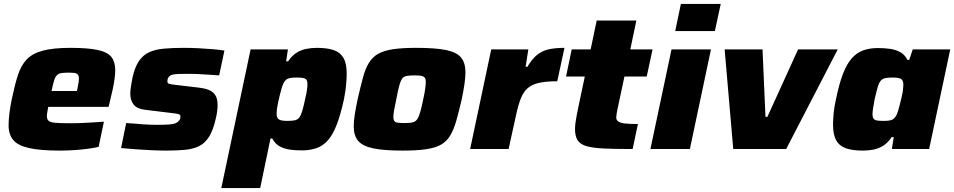

<svg xmlns="http://www.w3.org/2000/svg" viewBox="-20 -763 4885 983"><path d="M287 8Q186 8 128.5 -5Q71 -18 47.5 -46.5Q24 -75 24 -121Q24 -148 28 -181.5Q32 -215 40 -254Q55 -326 71 -376.5Q87 -427 116 -458Q145 -489 198.5 -503.5Q252 -518 340 -518Q431 -518 481 -507Q531 -496 550.5 -471Q570 -446 570 -404Q570 -385 566.5 -359Q563 -333 557 -305.5Q551 -278 545 -254L536 -216H227Q225 -203 222.5 -190Q220 -177 220 -169Q220 -152 229.5 -144Q239 -136 266.5 -134Q294 -132 347 -132Q367 -132 394 -133Q421 -134 452 -136Q483 -138 512 -140L485 -11Q464 -6 431 -1.5Q398 3 360.5 5.5Q323 8 287 8ZM244 -297H374L377 -312Q380 -329 382 -340Q384 -351 384 -360Q384 -374 378.5 -381Q373 -388 361 -389.5Q349 -391 330 -391Q306 -391 292.5 -388.5Q279 -386 270.5 -377Q262 -368 256.5 -349Q251 -330 244 -297Z M832 8Q795 8 753 6Q711 4 671 1Q631 -2 600 -5L626 -133Q648 -132 670 -130Q692 -128 712.5 -126.5Q733 -125 751 -124.5Q769 -124 784 -124Q822 -124 844 -125.5Q866 -127 877.5 -131.5Q889 -136 895 -144Q900 -148 902 -154Q904 -160 904 -166Q904 -176 893.5 -179Q883 -182 853 -185L722 -201Q681 -206 664 -228Q647 -250 647 -284Q647 -300 650.5 -321Q654 -342 658 -364Q670 -419 691 -450Q712 -481 743.5 -495.5Q775 -510 819.5 -514Q864 -518 921 -518Q958 -518 997.5 -516Q1037 -514 1071.5 -511Q1106 -508 1129 -504L1102 -377Q1072 -379 1043 -381Q1014 -383 990.5 -384Q967 -385 953 -385Q920 -385 898.5 -384.5Q877 -384 864.5 -381Q852 -378 845 -370Q841 -366 839 -360Q837 -354 837 -346Q837 -337 845.5 -334Q854 -331 883 -328L1001 -314Q1027 -311 1048 -303Q1069 -295 1081.5 -277Q1094 -259 1094 -225Q1094 -212 1092 -194.5Q1090 -177 1085 -157Q1072 -98 1051 -64Q1030 -30 999.5 -15Q969 0 927.5 4Q886 8 832 8Z M1113 200 1263 -510H1454L1445 -449H1455Q1475 -479 1499 -493.5Q1523 -508 1549.5 -513Q1576 -518 1602 -518Q1655 -518 1688.5 -506.5Q1722 -495 1738.5 -466.5Q1755 -438 1755 -386Q1755 -361 1752 -328Q1749 -295 1741 -255Q1724 -177 1704.5 -126Q1685 -75 1660 -46Q1635 -17 1601.5 -5Q1568 7 1525 7Q1493 7 1464 3Q1435 -1 1411.5 -14Q1388 -27 1374 -54H1365L1312 200ZM1451 -144Q1475 -144 1489 -147Q1503 -150 1511.5 -160.5Q1520 -171 1527 -193.5Q1534 -216 1542 -255Q1549 -283 1551.5 -301.5Q1554 -320 1554 -333Q1554 -348 1548.5 -355Q1543 -362 1530.5 -364Q1518 -366 1497 -366Q1477 -366 1464.5 -363.5Q1452 -361 1444 -354Q1436 -347 1430 -334Q1426 -325 1421.5 -309.5Q1417 -294 1412.5 -276Q1408 -258 1404 -239.5Q1400 -221 1398 -206Q1396 -191 1396 -182Q1396 -159 1408 -151.5Q1420 -144 1451 -144Z M2043 8Q1945 8 1890.5 -3.5Q1836 -15 1813.5 -42Q1791 -69 1791 -116Q1791 -143 1796.5 -177.5Q1802 -212 1811 -255Q1826 -320 1838 -365Q1850 -410 1868 -440Q1886 -470 1915.5 -487Q1945 -504 1992 -511Q2039 -518 2111 -518Q2208 -518 2263 -507Q2318 -496 2340.5 -468.5Q2363 -441 2363 -393Q2363 -367 2358 -332.5Q2353 -298 2344 -255Q2329 -190 2316 -144.5Q2303 -99 2285 -69Q2267 -39 2238 -22.5Q2209 -6 2161.5 1Q2114 8 2043 8ZM2052 -133Q2072 -133 2085.5 -135Q2099 -137 2107.5 -143.5Q2116 -150 2122 -163Q2128 -176 2134 -198.5Q2140 -221 2147 -255Q2154 -287 2157 -308.5Q2160 -330 2160 -344Q2160 -359 2154 -366Q2148 -373 2135.5 -375Q2123 -377 2102 -377Q2076 -377 2061 -374Q2046 -371 2038 -359Q2030 -347 2023.5 -322.5Q2017 -298 2009 -255Q2002 -222 1998 -200Q1994 -178 1994 -164Q1994 -150 1999.5 -143Q2005 -136 2018 -134.5Q2031 -133 2052 -133Z M2387 0 2495 -510H2685L2671 -421H2680Q2704 -461 2729 -481.5Q2754 -502 2787.5 -510Q2821 -518 2870 -518L2833 -347Q2777 -347 2740.5 -339Q2704 -331 2682 -312Q2660 -293 2646.5 -259Q2633 -225 2622 -173L2584 0Z M3219 0Q3133 0 3076 -2.5Q3019 -5 2985.5 -14Q2952 -23 2938 -44Q2924 -65 2924 -101Q2924 -115 2926 -132Q2928 -149 2932 -169Q2936 -189 2940 -210L2974 -371H2878L2907 -510H3004L3035 -658H3238L3207 -510H3321L3291 -371H3177L3141 -202Q3139 -194 3138 -186Q3137 -178 3136 -172Q3135 -166 3135 -162Q3135 -149 3144.5 -141.5Q3154 -134 3178 -131Q3202 -128 3246 -128Z M3437 -604 3466 -743H3670L3640 -604ZM3310 0 3418 -510H3620L3512 0Z M3734 0 3690 -510H3884L3899 -165H3909L4066 -510H4269L4005 0Z M4398 8Q4346 8 4312 -3.5Q4278 -15 4261.5 -44Q4245 -73 4245 -124Q4245 -149 4248 -182.5Q4251 -216 4260 -255Q4276 -333 4295.5 -384Q4315 -435 4340.5 -464Q4366 -493 4399 -505Q4432 -517 4475 -517Q4507 -517 4536 -513Q4565 -509 4588.5 -496.5Q4612 -484 4626 -456H4635L4653 -510H4845L4737 0H4546L4556 -61H4545Q4526 -32 4502 -17Q4478 -2 4451.5 3Q4425 8 4398 8ZM4504 -144Q4524 -144 4536.5 -146.5Q4549 -149 4557 -156.5Q4565 -164 4571 -176Q4575 -185 4579.5 -200.5Q4584 -216 4588.5 -234Q4593 -252 4597 -269.5Q4601 -287 4603 -303Q4605 -319 4605 -328Q4605 -351 4593.5 -358.5Q4582 -366 4550 -366Q4526 -366 4512 -363Q4498 -360 4489 -349.5Q4480 -339 4473.5 -316.5Q4467 -294 4458 -255Q4453 -227 4450 -208.5Q4447 -190 4447 -177Q4447 -163 4452.5 -155.5Q4458 -148 4470.5 -146Q4483 -144 4504 -144Z"/></svg>

Font: Saira SemiExpanded ExtraBold
Style: Italic
Weight: 800
Width: 6
Italic angle: -12°
Designer: Hector Gatti with collaboration of the Omnibus-Type team
Foundry: Omnibus-Type
Version: Version 1.101